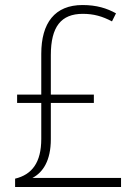

<svg xmlns="http://www.w3.org/2000/svg" viewBox="-20 -743 546 763"><path d="M308 -723C198 -723 144 -652 144 -529V-367H48V-334H144V-191C144 -97 107 -49 40 -33V0H461V-36H109C151 -58 182 -105 182 -190V-334H353V-367H182V-524C182 -637 223 -688 309 -688C353 -688 387 -678 425 -658L441 -690C405 -710 364 -723 308 -723Z"/></svg>

Font: Noto Sans Thai SemCond ExtLt
Style: Regular
Weight: 200
Width: 4
Designer: Monotype Design Team
Foundry: Monotype Imaging Inc.
Version: Version 2.002